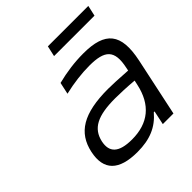

<svg xmlns="http://www.w3.org/2000/svg" viewBox="-180 -782 920 920"><g transform="rotate(-45 279.5 -322.0)"><path d="M381 -509C322 -509 263 -501 204 -486L191 -426C250 -440 309 -447 360 -447C464 -447 500 -416 478 -314L475 -299C413 -303 370 -305 345 -305C177 -305 98 -255 75 -148C53 -44 105 9 231 9C316 9 374 -16 421 -71H426L411 0H483L546 -296C578 -449 529 -509 381 -509ZM146 -148C162 -220 218 -249 337 -249C368 -249 417 -247 463 -243L458 -220C434 -108 365 -52 255 -52C164 -52 133 -86 146 -148ZM273 -599H547L559 -653H285Z"/></g></svg>

Font: LT Wave Text Light Italic
Style: Regular
Weight: 300
Designer: Daniel Lyons
Version: Version 2.5 (Glyphs App)